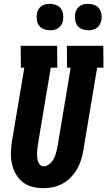

<svg xmlns="http://www.w3.org/2000/svg" viewBox="-20 -974 560 1002"><path d="M207 8Q176 8 147.5 0.5Q119 -7 97.5 -24.5Q76 -42 62 -67Q48 -92 42 -120.5Q36 -149 37 -179Q38 -209 43 -240L107 -621H89L88 -735H278L279 -621H245L178 -221Q176 -210 175 -198.5Q174 -187 173.5 -175.5Q173 -164 174 -153Q175 -142 178.5 -131.5Q182 -121 189.5 -113.5Q197 -106 208 -106Q219 -106 229.5 -112Q240 -118 247.5 -126.5Q255 -135 260.5 -145.5Q266 -156 269.5 -166.5Q273 -177 275.5 -187.5Q278 -198 280 -209L349 -621H330L329 -735H519L520 -621H487L415 -190Q411 -165 403.5 -140.5Q396 -116 382.5 -92.5Q369 -69 350 -49Q331 -29 307.5 -16Q284 -3 258 2.5Q232 8 207 8ZM440 -816Q424 -816 408.5 -822Q393 -828 384 -840Q375 -852 372.5 -868.5Q370 -885 372 -902Q374 -913 380 -924Q386 -935 396 -942Q406 -949 417.5 -951.5Q429 -954 441 -954Q457 -954 472.5 -948Q488 -942 497 -930Q506 -918 509 -901.5Q512 -885 509 -868Q507 -857 501 -846Q495 -835 485 -828Q475 -821 463.5 -818.5Q452 -816 440 -816ZM240 -816Q224 -816 208.5 -822Q193 -828 184 -840Q175 -852 172.5 -868.5Q170 -885 172 -902Q174 -913 180 -924Q186 -935 196 -942Q206 -949 217.5 -951.5Q229 -954 241 -954Q257 -954 272.5 -948Q288 -942 297 -930Q306 -918 309 -901.5Q312 -885 309 -868Q307 -857 301 -846Q295 -835 285 -828Q275 -821 263.5 -818.5Q252 -816 240 -816Z"/></svg>

Font: Iosevka Curly Slab Heavy
Style: Italic
Weight: 900
Italic angle: -9°
Monospace: yes
Designer: Belleve Invis
Foundry: Belleve Invis
Version: Version 22.1.2; ttfautohint (v1.8.4)